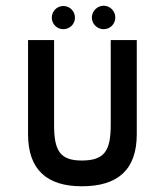

<svg xmlns="http://www.w3.org/2000/svg" viewBox="-20 -641 535 671"><path d="M242 -579C242 -602 224 -620 201 -620C179 -620 161 -602 161 -579C161 -557 179 -539 201 -539C224 -539 242 -557 242 -579ZM342 -539C365 -539 383 -557 383 -580C383 -602 365 -621 342 -621C320 -621 301 -602 301 -580C301 -557 320 -539 342 -539ZM367 -205C367 -115 346 -80 266 -80C190 -80 169 -114 169 -204V-501H78V-172C78 -47 145 10 266 10C391 10 458 -47 458 -172V-501H367Z"/></svg>

Font: Advent Pro
Style: SemiBold
Weight: 600
Designer: Andreas Kalpakidis
Foundry: Andreas Kalpakidis
Version: Version 2.002 2008